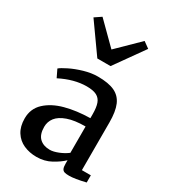

<svg xmlns="http://www.w3.org/2000/svg" viewBox="-212 -987 985 1106"><g transform="rotate(30 280.5 -434.0)"><path d="M41.5 0ZM368.7 -362.8Q368.7 -408.7 359.1 -435.1Q349.6 -461.4 326.2 -473.6Q302.7 -485.8 259.8 -485.8Q177.2 -485.8 85.9 -439.5H85.4L61 -490.2Q74.2 -502 111.6 -520.5Q148.9 -539.1 196.5 -553Q244.1 -566.9 287.1 -566.9Q358.4 -566.9 399.2 -547.6Q439.9 -528.3 458 -485.8Q476.1 -443.4 476.1 -371.1V-53.7H535.6V-5.9Q464.4 11.2 428.2 11.2Q407.7 11.2 397 7.8Q386.2 4.4 381.1 -6.1Q376 -16.6 376 -38.6V-62Q349.6 -36.1 306.6 -12.5Q263.7 11.2 210.4 11.2Q163.6 11.2 125.2 -5.9Q86.9 -22.9 64.2 -58.6Q41.5 -94.2 41.5 -147.5Q41.5 -212.4 86.7 -254.4Q131.8 -296.4 205.3 -316.2Q278.8 -335.9 368.7 -337.4ZM368.7 -282.2Q296.9 -282.2 250.7 -265.9Q204.6 -249.5 183.8 -222.7Q163.1 -195.8 163.1 -161.6Q163.1 -110.4 188.5 -86.4Q213.9 -62.5 256.8 -62.5Q279.8 -62.5 312.3 -75.4Q344.7 -88.4 368.7 -106.9ZM137.2 -878.4 275.9 -740.7 417 -878.9 457.5 -849.6 319.3 -655.3H231.4L93.8 -849.1Z"/></g></svg>

Font: Merriweather
Style: Regular
Weight: 400
Designer: Eben Sorkin
Foundry: Eben Sorkin
Version: Version 1.584; ttfautohint (v1.6)